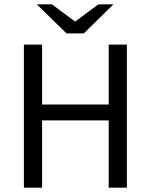

<svg xmlns="http://www.w3.org/2000/svg" viewBox="-20 -861 692 881"><path d="M89.6 0V-656.3H173.1V-381.3H478.7V-656.3H562.2V0H478.7V-308.6H173.1V0ZM285.4 -707.6 149.1 -841H218.4L322.8 -763.3H326.8L431.3 -841H500.6L364.3 -707.6Z"/></svg>

Font: Source Sans 3
Style: Regular
Weight: 200
Designer: Paul D. Hunt
Foundry: Adobe
Version: Version 3.046;hotconv 1.0.118;makeotfexe 2.5.65603